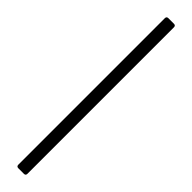

<svg xmlns="http://www.w3.org/2000/svg" viewBox="-303 -720 760 760"><g transform="rotate(45 77.5 -340.0)"><path d="M52 70V-750Q52 -760 62 -760H93Q103 -760 103 -750V70Q103 80 93 80H62Q52 80 52 70Z"/></g></svg>

Font: Barlow GEO Light
Style: Regular
Weight: 300
Designer: Jeremy Tribby
Foundry: Tribby Type
Version: Version 1.408